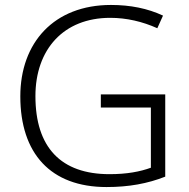

<svg xmlns="http://www.w3.org/2000/svg" viewBox="-20 -745 764 775"><path d="M387 -364V-311H589V-68C545 -52 492 -42 422 -42C226 -42 123 -150 123 -357C123 -545 236 -673 425 -673C491 -673 555 -658 615 -631L638 -682C576 -711 506 -725 428 -725C198 -725 62 -573 62 -356C62 -126 184 10 410 10C500 10 576 -4 647 -32V-364Z"/></svg>

Font: Noto Sans Devanagari UI Light
Style: Regular
Weight: 300
Designer: Jelle Bosma - Monotype Design Team
Foundry: Monotype Imaging Inc.
Version: Version 2.004